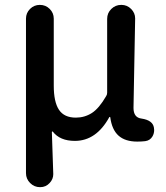

<svg xmlns="http://www.w3.org/2000/svg" viewBox="-20 -568 683 790"><path d="M144.5 202.1Q121.1 202.1 104 185.1Q86.9 168 86.9 144.5V-491.2Q86.9 -514.6 103.5 -531.2Q120.1 -547.9 144 -547.9Q168 -547.9 184.6 -531.2Q201.2 -514.6 201.2 -491.2V-215.8Q201.2 -148.4 222.7 -116.2Q244.1 -84 292 -84Q328.1 -84 357.9 -103Q387.7 -122.1 417 -172.9Q420.9 -178.7 420.9 -186.5V-490.2Q420.9 -514.6 438 -531.2Q455.1 -547.9 478.5 -547.9H479.5Q502.9 -547.9 519.5 -531.2Q536.1 -514.6 536.1 -492.2L529.3 -124Q529.3 -84 562.5 -80.1Q608.4 -73.2 613.3 -43Q614.3 -37.1 614.3 -33.2Q614.3 -18.6 607.4 -6.8Q597.7 9.8 578.1 12.7Q563.5 14.6 544.9 14.6Q495.1 14.6 467.8 -9.8Q440.4 -34.2 433.6 -85.9Q432.6 -86.9 431.2 -86.9Q429.7 -86.9 429.7 -85.9Q376 11.7 288.1 11.7Q226.6 11.7 197.3 -26.4Q196.3 -27.3 194.8 -26.9Q193.4 -26.4 193.4 -24.4L199.2 148.4Q199.2 168.9 184.6 184.6Q168.9 202.1 145.5 202.1Z"/></svg>

Font: Gen Jyuu Gothic Medium
Style: Regular
Weight: 500
Designer: [Source Han Sans]
Ryoko NISHIZUKA  (kana & ideographs); Paul D. Hunt (Latin, Greek & Cyrillic); Wenlong ZHANG  (bopomofo
Version: Version 1.002.20150607